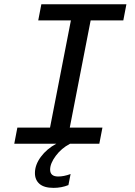

<svg xmlns="http://www.w3.org/2000/svg" viewBox="-20 -679 640 907"><path d="M175.3 -658.7H577.1L562.5 -582.5H408.2L309.6 -76.2H463.9L449.2 0H47.4L62 -76.2H216.3L314.9 -582.5H160.6ZM232.9 208.5Q188.5 208.5 166.7 189.7Q145 170.9 145 138.7Q145 99.6 173.1 61.8Q201.2 23.9 246.1 0H311Q270.5 21 243.7 56.9Q216.8 92.8 216.8 122.1Q216.8 154.8 254.9 154.8Q281.7 154.8 313.5 143.1L303.2 195.3Q270.5 208.5 232.9 208.5Z"/></svg>

Font: Cousine
Style: Italic
Weight: 400
Italic angle: -12°
Monospace: yes
Designer: Steve Matteson
Foundry: Monotype Imaging Inc.
Version: Version 1.21